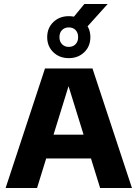

<svg xmlns="http://www.w3.org/2000/svg" viewBox="-20 -936 685 956"><path d="M8 0 204 -595H440.5L637 0H478.5L313.5 -532H329L164.5 0ZM157 -147 191 -265.5H453L487 -147ZM322.5 -646.5Q276 -646.5 245.5 -676Q215 -705.5 215 -751Q215 -796.5 245.5 -826Q276 -855.5 322.5 -855.5Q369 -855.5 399.5 -826Q430 -796.5 430 -751Q430 -705.5 399.5 -676Q369 -646.5 322.5 -646.5ZM322.5 -702.5Q343.5 -702.5 356.2 -715.8Q369 -729 369 -751Q369 -773.5 356.2 -786.5Q343.5 -799.5 322.5 -799.5Q302 -799.5 289 -786.5Q276 -773.5 276 -751Q276 -729 289 -715.8Q302 -702.5 322.5 -702.5ZM399.5 -786.5 329.5 -830.5 400 -916H516Z"/></svg>

Font: Encode Sans SC Condensed Thin
Style: Bold
Weight: 700
Version: Version 3.002